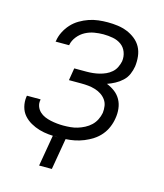

<svg xmlns="http://www.w3.org/2000/svg" viewBox="-103 -606 707 830"><g transform="rotate(15 250.0 -190.5)"><path d="M150 147 174 7Q179 8 185.5 8Q192 8 198 8H200Q177 8 155 6Q133 4 112.5 -2Q92 -8 73.5 -18.5Q55 -29 41.5 -44.5Q28 -60 22.5 -81.5Q17 -103 20 -125L21 -131H82V-128Q79 -113 84 -99.5Q89 -86 99 -76.5Q109 -67 122 -61.5Q135 -56 149 -53Q163 -50 177.5 -48.5Q192 -47 206 -47Q222 -47 238 -48.5Q254 -50 269 -54.5Q284 -59 299.5 -67Q315 -75 327 -86.5Q339 -98 346.5 -113Q354 -128 357 -144Q359 -160 356.5 -175.5Q354 -191 345 -203Q336 -215 323.5 -223Q311 -231 296 -235.5Q281 -240 265.5 -241.5Q250 -243 234 -243H179L188 -298H243Q257 -298 271.5 -299.5Q286 -301 300 -304.5Q314 -308 327.5 -314Q341 -320 352.5 -330Q364 -340 370.5 -353.5Q377 -367 380 -381Q383 -403 375.5 -422.5Q368 -442 352 -453.5Q336 -465 315 -469Q294 -473 272 -473Q252 -473 231.5 -469.5Q211 -466 192 -456Q173 -446 159 -428.5Q145 -411 141 -391V-389H80L81 -392Q84 -413 94 -433Q104 -453 119 -469.5Q134 -486 153.5 -497.5Q173 -509 193.5 -516Q214 -523 235 -525.5Q256 -528 277 -528Q300 -528 322 -525Q344 -522 364 -514Q384 -506 401 -492.5Q418 -479 428 -460.5Q438 -442 440.5 -419.5Q443 -397 440 -374Q437 -356 429.5 -338.5Q422 -321 407.5 -307.5Q393 -294 376 -285Q359 -276 342 -270Q362 -262 378.5 -249.5Q395 -237 405 -219Q415 -201 417.5 -179Q420 -157 416 -135Q413 -115 404.5 -95Q396 -75 382 -58.5Q368 -42 349.5 -30Q331 -18 311 -10Q291 -2 271 2Q251 6 231 7L207 147Z"/></g></svg>

Font: Iosevka Term Curly Light
Style: Italic
Weight: 300
Italic angle: -9°
Designer: Belleve Invis
Foundry: Belleve Invis
Version: Version 32.3.0